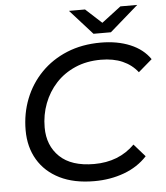

<svg xmlns="http://www.w3.org/2000/svg" viewBox="-59 -939 864 1000"><g transform="rotate(-5 373.0 -439.5)"><path d="M394 8Q288 8 213.5 -29Q139 -66 99.5 -132.5Q60 -199 60 -287Q60 -374 90 -450.5Q120 -527 176.5 -585Q233 -643 312 -675.5Q391 -708 489 -708Q576 -708 643 -680Q710 -652 746 -599L674 -537Q643 -577 595 -598Q547 -619 482 -619Q407 -619 347.5 -593Q288 -567 246.5 -522Q205 -477 182.5 -418Q160 -359 160 -293Q160 -198 221 -139.5Q282 -81 401 -81Q530 -81 613 -164L671 -98Q622 -45 550 -18.5Q478 8 394 8ZM456 -757 339 -887H423L507 -810L608 -887H696L547 -757Z"/></g></svg>

Font: Montserrat Medium
Style: Italic
Weight: 500
Italic angle: -11.3°
Designer: Julieta Ulanovsky
Foundry: Julieta Ulanovsky
Version: Version 9.000; ttfautohint (v1.8.4.7-5d5b)